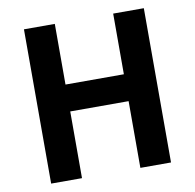

<svg xmlns="http://www.w3.org/2000/svg" viewBox="-82 -823 920 907"><g transform="rotate(-10 378.5 -370.0)"><path d="M91 -740H239V-449H519V-740H666V0H519V-320H239V0H91Z"/></g></svg>

Font: SpoqaHanSans-Bold
Style: Regular
Weight: 700
Designer: [Spoqa Han Sans] Dong-huui Kim \uAE40 \uB3D9 \uD718   [Noto Sans] Ryoko NISHIZUKA \u897F \u585A \u6DBC \u5B50  (kana & i
Foundry: Spoqa (http://www.spoqa-han-sans.com)
Version: Version 2.000